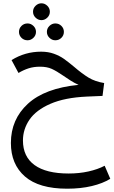

<svg xmlns="http://www.w3.org/2000/svg" viewBox="-20 -777 688 1163"><path d="M648 306Q603 334 536 350Q469 366 387 366Q216 366 131 292Q46 218 46 89Q46 -54 149 -148.5Q252 -243 456 -263Q431 -274 407.5 -289Q384 -304 364 -318Q322 -347 293 -360Q264 -373 222 -373Q184 -373 153 -363Q122 -353 92 -335L50 -413Q132 -464 229 -464Q272 -464 306.5 -451.5Q341 -439 366.5 -421Q392 -403 428 -373Q478 -330 517 -306.5Q556 -283 611 -274L601 -196L507 -192Q372 -186 285 -148Q198 -110 158.5 -52Q119 6 119 74Q119 172 189.5 223Q260 274 396 274Q460 274 516 261.5Q572 249 614 227ZM180 -706Q180 -727 195.5 -742Q211 -757 231 -757Q251 -757 266.5 -742Q282 -727 282 -706Q282 -685 266.5 -670Q251 -655 231 -655Q211 -655 195.5 -670Q180 -685 180 -706ZM95 -584Q95 -605 110 -620Q125 -635 147 -635Q167 -635 182.5 -620Q198 -605 198 -584Q198 -563 182.5 -548Q167 -533 147 -533Q125 -533 110 -548Q95 -563 95 -584ZM264 -584Q264 -605 279.5 -620Q295 -635 315 -635Q337 -635 352 -620Q367 -605 367 -584Q367 -563 352 -548Q337 -533 315 -533Q295 -533 279.5 -548Q264 -563 264 -584Z"/></svg>

Font: Fira GO
Style: Regular
Weight: 400
Designer: Carrois Corporate
Foundry: Carrois Corporate GbR
Version: Version 0.300